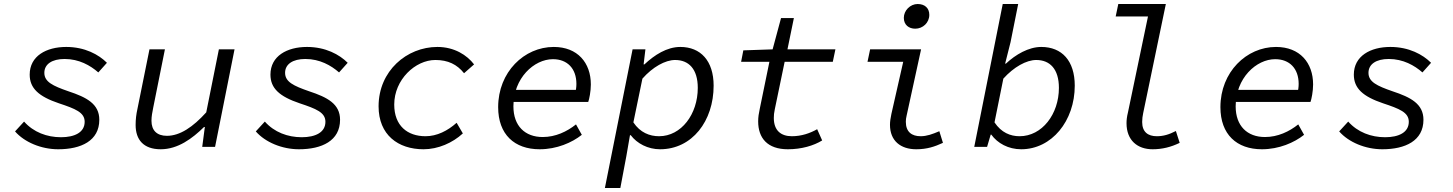

<svg xmlns="http://www.w3.org/2000/svg" viewBox="-20 -732 7240 957"><path d="M270 12C384 12 475 -30 475 -135C475 -214 412 -247 321 -277C243 -304 201 -324 201 -369C201 -412 239 -438 302 -438C374 -438 430 -406 470 -371L513 -419C472 -460 403 -498 310 -498C211 -498 128 -453 128 -360C128 -292 173 -251 274 -217C355 -190 402 -172 402 -125C402 -72 352 -48 284 -48C214 -48 147 -73 100 -126L55 -77C102 -23 186 12 270 12Z M781 12C867 12 939 -42 997 -99H1001L988 0H1052L1149 -486H1071L1008 -172C942 -99 877 -55 812 -55C762 -55 735 -82 735 -130C735 -152 739 -172 744 -197L802 -486H725L665 -189C659 -162 656 -137 656 -109C656 -36 695 12 781 12Z M1470 12C1584 12 1675 -30 1675 -135C1675 -214 1612 -247 1521 -277C1443 -304 1401 -324 1401 -369C1401 -412 1439 -438 1502 -438C1574 -438 1630 -406 1670 -371L1713 -419C1672 -460 1603 -498 1510 -498C1411 -498 1328 -453 1328 -360C1328 -292 1373 -251 1474 -217C1555 -190 1602 -172 1602 -125C1602 -72 1552 -48 1484 -48C1414 -48 1347 -73 1300 -126L1255 -77C1302 -23 1386 12 1470 12Z M2091 12C2164 12 2236 -20 2287 -67L2256 -120C2211 -80 2158 -53 2101 -53C2011 -53 1945 -105 1945 -211C1945 -335 2050 -433 2150 -433C2213 -433 2258 -411 2293 -367L2343 -411C2308 -457 2245 -498 2160 -498C2008 -498 1867 -379 1867 -202C1867 -60 1964 12 2091 12Z M2670 12C2755 12 2831 -21 2880 -60L2851 -112C2806 -76 2749 -49 2685 -49C2597 -49 2539 -104 2539 -202C2539 -343 2642 -437 2736 -437C2808 -437 2853 -390 2853 -314C2853 -299 2851 -283 2847 -269L2879 -284H2532L2522 -224H2912C2917 -237 2925 -277 2925 -311C2925 -419 2859 -498 2740 -498C2593 -498 2463 -373 2463 -198C2463 -62 2544 12 2670 12Z M2995 205H3072L3102 46L3120 -58H3124C3155 -17 3209 12 3270 12C3430 12 3537 -129 3537 -305C3537 -429 3472 -498 3371 -498C3304 -498 3242 -458 3192 -411H3188L3197 -486H3133L2995 205ZM3265 -53C3218 -53 3171 -71 3137 -122L3182 -340C3233 -398 3296 -433 3345 -433C3413 -433 3458 -388 3458 -294C3458 -163 3376 -53 3265 -53Z M3907 12C3975 12 4036 -6 4078 -32L4053 -88C4018 -68 3975 -53 3927 -53C3872 -53 3837 -82 3837 -144C3837 -157 3838 -170 3842 -188L3891 -424H4131L4144 -486H3905L3937 -642H3873L3831 -486L3685 -481L3674 -424H3815L3767 -190C3762 -167 3759 -148 3759 -127C3759 -44 3805 12 3907 12Z M4547 12C4600 12 4639 -1 4680 -20L4662 -78C4627 -63 4599 -53 4569 -53C4525 -53 4495 -74 4495 -125C4495 -134 4496 -145 4499 -156L4571 -486H4317L4304 -424H4482L4423 -164C4419 -144 4416 -127 4416 -110C4416 -30 4469 12 4547 12ZM4542 -589C4580 -589 4612 -619 4612 -658C4612 -692 4589 -712 4554 -712C4517 -712 4485 -680 4485 -643C4485 -608 4510 -589 4542 -589Z M5070 12C5222 12 5337 -129 5337 -305C5337 -429 5273 -498 5170 -498C5107 -498 5042 -460 4994 -415H4990L5017 -522L5055 -712H4978L4836 0H4900L4918 -61H4921C4952 -18 5006 12 5070 12ZM5062 -53C5016 -53 4971 -71 4937 -122L4981 -340C5033 -398 5096 -433 5145 -433C5213 -433 5258 -388 5258 -294C5258 -163 5174 -53 5062 -53Z M5725 12C5773 12 5817 1 5860 -20L5841 -79C5806 -61 5778 -53 5746 -53C5702 -53 5673 -74 5673 -124C5673 -139 5675 -154 5678 -168L5791 -712H5554L5541 -650H5702L5602 -171C5597 -151 5595 -134 5595 -118C5595 -32 5650 12 5725 12Z M6270 12C6355 12 6431 -21 6480 -60L6451 -112C6406 -76 6349 -49 6285 -49C6197 -49 6139 -104 6139 -202C6139 -343 6242 -437 6336 -437C6408 -437 6453 -390 6453 -314C6453 -299 6451 -283 6447 -269L6479 -284H6132L6122 -224H6512C6517 -237 6525 -277 6525 -311C6525 -419 6459 -498 6340 -498C6193 -498 6063 -373 6063 -198C6063 -62 6144 12 6270 12Z M6870 12C6984 12 7075 -30 7075 -135C7075 -214 7012 -247 6921 -277C6843 -304 6801 -324 6801 -369C6801 -412 6839 -438 6902 -438C6974 -438 7030 -406 7070 -371L7113 -419C7072 -460 7003 -498 6910 -498C6811 -498 6728 -453 6728 -360C6728 -292 6773 -251 6874 -217C6955 -190 7002 -172 7002 -125C7002 -72 6952 -48 6884 -48C6814 -48 6747 -73 6700 -126L6655 -77C6702 -23 6786 12 6870 12Z"/></svg>

Font: Source Code Variable
Style: Italic
Weight: 400
Italic angle: -11°
Monospace: yes
Designer: Paul D. Hunt, Teo Tuominen
Foundry: Adobe Systems Incorporated
Version: Version 1.005;PS 1.0;hotconv 16.6.54;makeotf.lib2.5.65590